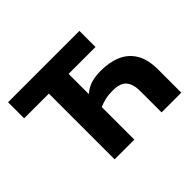

<svg xmlns="http://www.w3.org/2000/svg" viewBox="-154 -968 1207 1207"><g transform="rotate(-45 449.5 -364.0)"><path d="M583 -455.6Q661.1 -455.6 719.7 -430.2Q778.3 -404.8 811 -349.9Q843.8 -294.9 843.8 -206.5V0H668.5V-190.9Q668.5 -250 642.3 -282.2Q616.2 -314.5 545.4 -314.5Q509.3 -314.5 479.7 -307.4Q450.2 -300.3 426.3 -289.6V0H251V-584.5H31.2V-727.5H665.5V-584.5H426.3V-404.8Q460.4 -433.6 497.6 -444.6Q534.7 -455.6 583 -455.6Z"/></g></svg>

Font: Inter Extra Bold
Style: Regular
Weight: 800
Designer: Rasmus Andersson
Foundry: rsms
Version: Version 4.000;git-3c8e0fc